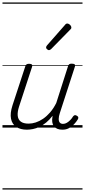

<svg xmlns="http://www.w3.org/2000/svg" viewBox="-20 -1030 686 1550"><path d="M197 17Q146 17 112 -5Q78 -27 69 -71Q60 -115 81 -180L184 -494Q188 -506 194.5 -510.5Q201 -515 215 -515Q231 -515 237 -509Q243 -503 239 -491L134 -170Q120 -127 123 -96Q126 -65 147.5 -48.5Q169 -32 211 -32Q239 -32 268.5 -41.5Q298 -51 327.5 -71Q357 -91 384 -122Q411 -153 434 -198L529 -495Q534 -508 539.5 -512Q545 -516 559 -516Q576 -516 582.5 -510.5Q589 -505 585 -493L463 -117Q454 -90 454 -70Q454 -50 463 -40Q472 -30 489 -30Q505 -30 520 -39Q535 -48 548 -61.5Q561 -75 569 -89Q573 -95 580.5 -99Q588 -103 600 -96Q611 -90 612 -82Q613 -74 608 -66Q596 -46 578 -27Q560 -8 537 4.5Q514 17 484 17Q460 17 443 10Q426 3 415.5 -10.5Q405 -24 402 -44Q399 -64 404 -91V-95Q380 -63 353 -41Q326 -19 298.5 -6Q271 7 245 12Q219 17 197 17ZM375 -625Q369 -625 360.5 -632Q352 -639 352 -646Q352 -650 353.5 -654Q355 -658 359 -663L503 -827Q509 -835 513.5 -837.5Q518 -840 523 -840Q530 -840 538 -835Q546 -830 551 -822.5Q556 -815 556 -808Q556 -803 554.5 -799.5Q553 -796 548 -792L393 -634Q383 -625 375 -625ZM0 490H646V500H0ZM0 -20H646V0H0ZM0 -505H646V-500H0ZM0 -1010H646V-1000H0Z"/></svg>

Font: Playwrite RO Guides
Style: Regular
Weight: 400
Designer: Veronika Burian, José Scaglione
Foundry: TypeTogether
Version: Version 1.003